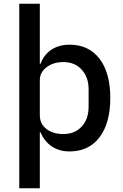

<svg xmlns="http://www.w3.org/2000/svg" viewBox="-20 -797 660 1027"><path d="M83 210V-777H193V-456H197Q215 -505 255.5 -531.5Q296 -558 352 -558Q455 -558 512.5 -482.5Q570 -407 570 -273Q570 -139 512.5 -63Q455 13 352 13Q297 13 257 -14Q217 -41 197 -89H193V210ZM454 -227V-319Q454 -384 417 -424.5Q380 -465 319 -465Q265 -465 229 -437.5Q193 -410 193 -368V-181Q193 -134 228.5 -107Q264 -80 319 -80Q380 -80 417 -120Q454 -160 454 -227Z"/></svg>

Font: IBM Plex Sans JP Medium
Style: Regular
Weight: 500
Designer: Mike Abbink; Paul van der Laan; Pieter van Rosmalen; Wujin Sim; Yejin Wi; Jinhee Kim; Boomi Park; Yona Kim; Kichan Ma
Foundry: Sandoll Inc.
Version: Version 1.001